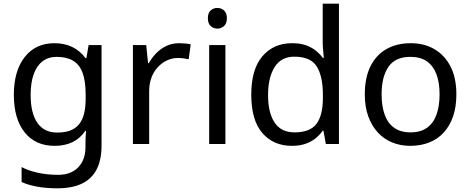

<svg xmlns="http://www.w3.org/2000/svg" viewBox="-20 -780 2546 1040"><path d="M275 -546Q328 -546 370.5 -526Q413 -506 443 -465H448L460 -536H530V9Q530 85 504 136.5Q478 188 425 214Q372 240 290 240Q232 240 183.5 231.5Q135 223 97 206V125Q135 145 186 156Q237 167 295 167Q364 167 403.5 126.5Q443 86 443 16V-5Q443 -17 444 -39.5Q445 -62 446 -71H442Q414 -30 372.5 -10Q331 10 276 10Q172 10 113.5 -63Q55 -136 55 -267Q55 -395 113.5 -470.5Q172 -546 275 -546ZM287 -472Q242 -472 210.5 -448Q179 -424 162.5 -378Q146 -332 146 -266Q146 -167 182.5 -114.5Q219 -62 289 -62Q330 -62 359 -72.5Q388 -83 407 -105.5Q426 -128 435 -163Q444 -198 444 -246V-267Q444 -340 427.5 -385Q411 -430 376 -451Q341 -472 287 -472Z M950 -546Q965 -546 982.5 -544.5Q1000 -543 1013 -540L1002 -459Q989 -462 973.5 -464Q958 -466 944 -466Q913 -466 885 -453Q857 -440 835 -416.5Q813 -393 800.5 -360Q788 -327 788 -286V0H700V-536H772L782 -438H786Q803 -468 827 -492.5Q851 -517 882 -531.5Q913 -546 950 -546Z M1201 -536V0H1113V-536ZM1158 -737Q1178 -737 1193.5 -723.5Q1209 -710 1209 -681Q1209 -653 1193.5 -639Q1178 -625 1158 -625Q1136 -625 1121 -639Q1106 -653 1106 -681Q1106 -710 1121 -723.5Q1136 -737 1158 -737Z M1561 10Q1461 10 1401 -59.5Q1341 -129 1341 -267Q1341 -405 1401.5 -475.5Q1462 -546 1562 -546Q1604 -546 1635 -535.5Q1666 -525 1689 -507Q1712 -489 1728 -467H1734Q1733 -480 1730.5 -505.5Q1728 -531 1728 -546V-760H1816V0H1745L1732 -72H1728Q1712 -49 1689 -30.5Q1666 -12 1634.5 -1Q1603 10 1561 10ZM1575 -63Q1660 -63 1694.5 -109.5Q1729 -156 1729 -250V-266Q1729 -366 1696 -419.5Q1663 -473 1574 -473Q1503 -473 1467.5 -416.5Q1432 -360 1432 -265Q1432 -169 1467.5 -116Q1503 -63 1575 -63Z M2452 -269Q2452 -202 2434.5 -150.5Q2417 -99 2384.5 -63Q2352 -27 2305.5 -8.5Q2259 10 2202 10Q2149 10 2104 -8.5Q2059 -27 2026 -63Q1993 -99 1974.5 -150.5Q1956 -202 1956 -269Q1956 -358 1986 -419.5Q2016 -481 2072 -513.5Q2128 -546 2205 -546Q2278 -546 2333.5 -513.5Q2389 -481 2420.5 -419.5Q2452 -358 2452 -269ZM2047 -269Q2047 -206 2063.5 -159.5Q2080 -113 2115 -88Q2150 -63 2204 -63Q2258 -63 2293 -88Q2328 -113 2344.5 -159.5Q2361 -206 2361 -269Q2361 -333 2344 -378Q2327 -423 2292.5 -447.5Q2258 -472 2203 -472Q2121 -472 2084 -418Q2047 -364 2047 -269Z"/></svg>

Font: uhindi85
Style: Book
Weight: 400
Designer: Jelle Bosma - Monotype Design Team
Foundry: Monotype Imaging Inc.
Version: Version 2.003